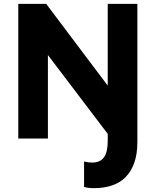

<svg xmlns="http://www.w3.org/2000/svg" viewBox="-20 -720 809 998"><path d="M469 258Q448 258 436.5 256Q425 254 417 252V119Q426 122 437.5 123.5Q449 125 459 125Q501 125 520.5 97.5Q540 70 540 12V-24L229 -434V0H75V-700H220L540 -275V-700H694V19Q694 81 678 126Q662 171 633 200.5Q604 230 562 244Q520 258 469 258Z"/></svg>

Font: Tilda Sans Extra Bold
Style: Regular
Weight: 800
Designer: ParaType Ltd
Foundry: ParaType Ltd
Version: Version 1.009